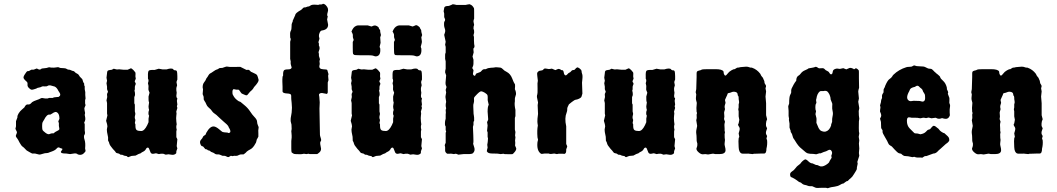

<svg xmlns="http://www.w3.org/2000/svg" viewBox="-20 -810 5547 1008"><path d="M274.9 -27.8Q268.1 -19.5 242.2 -11.2Q231.9 -5.9 224.6 -6.3Q217.3 -6.8 204.1 -2.4Q190.9 2 186 1.5Q181.2 1 164.1 -3.9H148.9Q147.5 -3.9 137.7 -9.8Q127.9 -15.6 125 -17.1Q122.1 -18.1 120.1 -20L112.3 -27.8Q105 -36.1 100.1 -39.1Q91.8 -44.4 83 -61Q74.7 -78.1 69.8 -84Q64.9 -89.8 63.5 -93.8Q62 -97.7 65.9 -105.5Q69.8 -113.3 68.8 -117.2Q67.9 -120.1 64.9 -125.5Q62 -130.9 61 -133.8L64 -147V-173.8L70.8 -191.9Q71.8 -192.9 71.3 -197.8Q70.8 -202.6 78.1 -215.3Q85.9 -227.5 95.2 -234.9Q104 -242.7 107.9 -246.1Q116.2 -263.2 126 -261.7Q135.3 -260.3 141.6 -266.6L148.9 -273.9Q156.7 -279.3 171.4 -284.2Q186 -289.1 190.4 -292Q197.3 -296.4 202.6 -295.4Q216.8 -292 230 -293L237.8 -295.9H256.8L263.2 -298.8L280.8 -300.8H285.2Q288.1 -300.8 288.1 -301.8Q303.2 -309.6 290.5 -327.1Q288.1 -330.1 287.1 -332Q278.3 -351.1 266.1 -356Q265.1 -356.9 262.2 -356.9Q259.3 -356.9 251.5 -359.9Q243.7 -362.8 235.8 -361.8L225.1 -356.9Q222.7 -356 214.8 -356.4Q207 -356.9 204.6 -356.9Q202.1 -356.9 198.7 -355Q192.4 -351.1 183.6 -350.1Q174.8 -348.6 172.4 -346.2Q169.9 -344.2 168 -344.2Q166 -343.8 157.2 -340.8Q148.4 -337.9 143.6 -339.4Q139.2 -340.8 131.3 -348.6Q123.5 -356.4 124.5 -365.2Q125 -374 123.5 -377Q122.1 -379.9 115.2 -385.7Q108.4 -391.6 104.5 -398.4Q100.6 -405.3 110.4 -419.9Q120.1 -434.6 122.1 -435.5Q124 -436.5 127 -437H131.8Q133.8 -438 137.7 -440.4Q141.6 -442.9 144 -443.8Q146 -444.8 150.9 -444.3Q155.8 -443.8 158.2 -444.8L171.9 -450.2Q174.8 -450.2 179.7 -447.3Q189.5 -440.9 199.2 -450.2Q204.1 -451.2 212.4 -451.7Q220.7 -452.1 224.1 -453.1L237.8 -457L249 -455.1Q265.6 -454.1 274.4 -456.1Q283.2 -458 285.2 -457.5Q287.1 -457 291.5 -455.1Q295.9 -453.1 297.9 -453.1L314 -452.1Q324.2 -452.1 330.1 -448.2Q335.9 -444.3 339.4 -444.3Q342.8 -444.8 346.2 -443.8L356 -439.9Q356 -439 360.8 -438Q366.2 -437 368.2 -436Q370.1 -435.1 371.6 -433.1Q373 -431.2 375 -429.7Q377 -427.7 378.4 -426.8Q379.9 -425.8 383.3 -424.3Q391.6 -420.9 395 -414.1Q398.4 -407.2 403.8 -402.8Q409.2 -397.9 411.1 -395.5Q413.1 -393.1 414.6 -386.7Q416 -380.9 417 -378.9Q418 -377 419.4 -375Q420.9 -373 421.9 -371.1V-363.8Q421.9 -361.3 424.8 -356.9V-341.8L427.7 -326.2Q426.8 -313.5 429.2 -293L426.8 -284.2V-267.1L429.2 -257.8L422.9 -242.2Q422.9 -234.4 426.8 -216.8L424.8 -207Q429.2 -187.5 427.7 -181.6Q426.8 -175.8 421.9 -166L424.8 -158.2V-124Q428.7 -106.9 421.9 -100.1Q419.4 -88.9 423.8 -76.7Q429.7 -59.1 426.8 -30.8L429.2 -18.1Q429.2 -13.2 418 -3.4Q406.7 6.3 389.2 1Q381.3 -6.8 366.7 -3.9Q352.1 -1 348.1 -1L328.1 -3.9Q309.1 -3.9 303.2 -6.8Q299.3 -10.7 299.3 -13.2L307.1 -24.9Q309.1 -28.8 305.7 -29.8Q302.7 -30.3 300.8 -31.2Q298.8 -32.2 296.4 -32.7Q293.9 -33.2 292.5 -34.7Q291 -36.1 286.6 -36.1Q282.2 -36.1 274.9 -27.8ZM240.7 -106.4Q249 -109.9 252.4 -109.9H261.2Q269 -117.7 278.3 -121.6Q288.1 -126 290.5 -129.4Q293 -132.8 289.1 -148.9Q289.1 -156.7 289.1 -164.1L286.1 -171.9Q286.1 -174.3 292 -186Q292 -207.5 284.2 -215.8Q276.4 -224.1 269 -221.7Q261.2 -219.2 258.3 -216.8Q255.9 -214.8 253.9 -213.9Q252 -212.9 249.5 -211.4Q247.1 -210 245.6 -209Q244.1 -208 240.2 -208.5Q225.6 -210.4 210.9 -180.2Q210 -178.7 208 -175.8Q206.1 -172.9 203.6 -168Q201.2 -163.1 201.2 -148.4Q201.2 -133.8 203.1 -128.4Q205.1 -123 218.8 -112.8Q232.4 -102.5 240.7 -106.4Z M539.1 -401.9 542 -425.8Q542 -433.6 544.9 -438Q549.3 -441.9 557.1 -442.4Q564.9 -442.9 566.9 -443.8L577.1 -449.2L590.8 -445.8Q594.7 -444.8 600.6 -445.8Q606.4 -446.8 614.3 -445.3Q622.1 -443.8 629.9 -443.8H649.9Q662.6 -450.2 666.5 -451.2Q670.4 -452.1 680.2 -442.4Q689 -432.6 690.4 -430.2Q691.9 -426.8 691.4 -418.9Q690.9 -411.1 690.9 -409.2L692.9 -397Q692.9 -395 689.5 -388.7Q685.5 -381.3 689.9 -377Q694.3 -372.6 691.4 -365.2Q688 -358.4 688 -353.5V-340.8L686 -334.5Q692.4 -311.5 685.1 -300.8V-267.1Q688 -264.2 688 -258.8V-225.1Q688 -223.1 689.5 -218.8Q690.9 -213.9 690.4 -210.4Q689.9 -207 689 -203.6Q685.5 -191.4 690.9 -180.2L688 -164.1L690.9 -157.2V-149.9Q690.9 -131.8 697.8 -127Q704.6 -122.1 721.2 -122.1Q737.8 -122.1 752.9 -152.8Q759.8 -167 759.8 -168.5V-187L762.7 -203.1Q759.8 -206.1 759.8 -210Q758.8 -213.9 759.8 -223.1L762.7 -232.9Q759.8 -241.7 759.8 -252L762.7 -272Q758.8 -280.3 759.8 -303.2L765.1 -323.2L759.8 -336.9Q758.8 -339.8 759.3 -347.7Q759.8 -355.5 759.8 -358.9L756.8 -373L759.8 -384.8Q759.8 -394 756.8 -397V-409.2Q755.9 -434.1 761.2 -439Q766.6 -443.8 792 -442.9L813.5 -449.2L832.5 -445.8Q843.8 -445.8 855 -445.8Q868.2 -450.2 877.4 -450.2Q886.7 -450.2 889.2 -446.3Q892.6 -441.4 897.9 -440.9H902.8Q906.7 -439.9 908.7 -435.5Q910.6 -431.2 911.1 -410.2V-392.1Q906.7 -383.3 906.7 -377.9L909.7 -362.3L905.8 -348.1Q904.8 -337.4 907.7 -323.2L905.8 -306.2Q905.8 -297.4 911.1 -293.9Q911.1 -293 908.7 -280.8L911.1 -261.2Q911.1 -259.8 908.7 -252.4L911.1 -243.2L905.8 -225.1Q904.8 -223.1 906.2 -219.2Q907.7 -215.3 905.8 -203.6Q903.8 -191.9 905.8 -171.9L907.7 -157.2Q903.3 -143.6 907.7 -129.9Q904.8 -120.6 905.8 -107.9V-89.8L911.1 -79.1L907.7 -43L911.1 -30.8L905.8 -16.1V-10.7Q905.8 -6.3 904.8 -4.9Q895 4.9 880.9 2.4Q866.7 0 864.7 0L850.1 2L836.9 -2.9Q824.7 -3.9 814 -1L800.8 -4.9Q797.9 -5.9 789.6 -3.4Q781.7 -1 775.9 -3.9Q770 -6.8 766.1 -20.5Q762.2 -34.2 756.8 -35.2Q750 -35.2 746.6 -28.3Q741.7 -18.6 732.4 -14.2Q723.1 -9.8 720.2 -6.8Q717.3 -3.9 714.4 -3.9Q710.9 -3.9 691.9 6.8Q688 7.8 680.7 7.8Q673.3 7.8 669.9 8.8L653.8 15.1Q649.4 15.1 646 9.8Q643.1 8.8 638.2 8.3Q631.3 7.8 627 4.9Q622.6 2 616.7 2.4Q611.3 2.9 608.9 -0.5Q606.4 -3.9 598.6 -4.9Q590.3 -5.9 587.4 -10.7Q585 -15.1 580.1 -20Q574.7 -24.9 572.8 -27.8Q568.8 -33.2 562.5 -41Q556.2 -48.3 554.2 -55.7Q552.7 -63 551.8 -64Q551.8 -64.9 550.3 -66.4Q548.8 -67.9 547.9 -70.8Q546.9 -73.7 547.4 -81.5Q547.9 -88.9 546.9 -91.8Q540 -122.6 541 -129.9L543.9 -147L542 -158.7L537.1 -175.8L543.9 -204.1L542 -213.9V-269L539.1 -283.2L543 -300.8L542 -311.5V-316.9L546.9 -328.1L542 -341.8Q542 -348.6 542 -355Q539.1 -372.1 539.1 -373L542 -386.2Z M1208 -341.8Q1198.2 -341.8 1200.7 -317.9Q1200.2 -315.4 1208 -302.7Q1215.8 -290 1232.9 -278.8L1242.7 -274.9Q1244.6 -272.9 1262.7 -258.3Q1280.8 -243.7 1293 -225.1Q1305.2 -206.5 1314.5 -197.3Q1329.6 -182.1 1329.6 -171.4Q1330.1 -160.6 1334 -152.3Q1337.9 -144 1337.9 -141.1L1335.9 -125L1336.4 -109.9Q1336.9 -94.7 1336.4 -92.8Q1335.9 -90.8 1332.5 -85Q1329.1 -79.1 1328.1 -77.6Q1327.1 -76.2 1325.7 -67.4Q1323.7 -58.6 1320.8 -56.2Q1308.6 -32.2 1291.5 -24.4Q1286.1 -22 1278.8 -16.6Q1271.5 -11.2 1272 -9.8Q1261.7 -1 1259.8 0Q1257.8 1 1250.5 0.5Q1239.7 0 1232.9 4.4Q1226.1 8.8 1218.3 8.3Q1210.9 7.8 1209 7.8L1201.7 9.8L1191.9 7.8Q1187 10.3 1184.6 12.2Q1178.7 17.1 1170.4 12.2Q1162.6 7.8 1156.2 7.8H1147.9Q1131.8 0 1124.5 0.5Q1117.2 1 1112.8 -0.5Q1108.4 -2 1105.5 -4.9Q1101.6 -7.8 1095.7 -9.8Q1087.4 -12.2 1084.5 -15.6Q1081.1 -19 1078.6 -19.5Q1075.7 -20 1074.2 -20.5Q1072.8 -21 1071.8 -21L1065.9 -25.9H1062.5Q1057.1 -26.4 1052.7 -33.2Q1046.9 -42 1043 -42Q1036.1 -42 1031.7 -54.7Q1027.3 -67.4 1035.2 -76.2Q1043.5 -85 1044.4 -88.9Q1045.9 -92.8 1047.4 -94.7Q1048.8 -96.7 1052.7 -98.6Q1056.6 -101.1 1059.1 -103Q1063 -110.8 1063 -112.8Q1083 -148.9 1104 -146Q1115.2 -144 1129.9 -131.8Q1144.5 -119.1 1148.4 -117.2Q1152.8 -115.2 1174.8 -113.8Q1179.7 -110.8 1181.6 -111.8Q1189.5 -113.3 1189.5 -120.1Q1189.5 -127 1185.1 -134.3Q1180.2 -141.6 1178.7 -147Q1173.3 -156.2 1154.8 -170.9Q1137.7 -187 1134.8 -189Q1131.8 -190.9 1124.5 -198.7Q1117.2 -206.5 1106.9 -213.4Q1096.7 -219.7 1086.9 -234.9Q1078.1 -243.7 1072.8 -248Q1067.4 -252.4 1063 -262.7Q1059.1 -272.9 1054.7 -278.3Q1050.8 -284.2 1049.8 -287.1Q1048.8 -290 1049.3 -294.4Q1050.3 -303.2 1043.9 -315.9Q1043.9 -316.9 1045.9 -340.8L1043.9 -351.1Q1043.9 -367.7 1050.8 -376.5Q1057.6 -385.7 1058.6 -387.7Q1059.6 -389.6 1061.5 -394Q1063.5 -399.4 1066.4 -402.3Q1069.3 -405.3 1073.7 -413.6Q1079.1 -422.9 1084 -424.8Q1088.9 -426.8 1099.6 -434.6Q1113.3 -444.3 1118.7 -445.3Q1124 -446.3 1127 -449.2Q1132.3 -454.1 1139.6 -453.1Q1147 -452.1 1157.2 -457Q1168 -461.9 1175.8 -460Q1183.6 -458 1202.1 -458.5Q1220.7 -459 1241.7 -459L1273.9 -442.9Q1275.9 -442.9 1280.8 -443.4Q1286.1 -443.8 1288.1 -442.4Q1290 -440.9 1293 -437.5Q1295.9 -434.1 1297.9 -433.1Q1299.8 -432.1 1306.6 -429.2Q1326.2 -420.9 1329.6 -415.5Q1333 -410.2 1337.9 -390.1Q1337.9 -378.4 1314 -353Q1308.1 -341.3 1300.3 -335Q1292.5 -329.1 1285.6 -319.8Q1278.8 -310.1 1274.9 -309.6Q1270.5 -309.1 1262.7 -313Q1254.9 -316.9 1251.5 -317.9Q1248 -318.8 1244.6 -324.2Q1241.7 -329.1 1237.8 -334Q1233.9 -338.9 1231.4 -339.4Q1229.5 -339.8 1224.6 -339.4Q1219.7 -338.9 1215.3 -340.3Q1210.9 -341.8 1208 -341.8Z M1697.3 -708 1702.6 -680.2Q1702.6 -654.3 1669.9 -649.9Q1663.6 -649.4 1658.7 -639.6Q1653.8 -629.9 1654.3 -620.1L1657.2 -606.9L1652.3 -590.8Q1650.9 -587.9 1652.8 -585.4Q1654.3 -583 1654.3 -579.6V-569.8Q1657.2 -567.4 1657.7 -559.6Q1658.2 -551.8 1656.2 -548.8L1652.3 -536.1L1654.3 -526.9V-519.5Q1654.3 -514.2 1655.3 -513.2L1659.7 -499Q1659.7 -496.1 1657.2 -488.8L1658.7 -474.1Q1658.2 -472.7 1657.2 -466.8Q1652.8 -447.3 1676.8 -446.3Q1696.8 -445.8 1698.2 -442.4Q1704.6 -422.9 1704.6 -420.9L1702.6 -412.1Q1704.6 -393.6 1704.6 -389.2L1700.7 -377V-325.2Q1700.7 -321.3 1696.3 -316.9L1670.4 -321.8Q1661.1 -321.8 1657.2 -317.9Q1653.3 -314 1655.3 -307.1Q1657.2 -300.3 1656.7 -297.4Q1656.2 -294.4 1657.7 -283.7Q1659.2 -272.9 1658.2 -262.7Q1657.2 -252.4 1657.2 -240.2L1659.7 -103Q1659.7 -97.7 1663.1 -87.9Q1666.5 -78.1 1666 -74.2Q1665.5 -70.3 1664.1 -68.8Q1662.6 -66.9 1661.6 -64.5Q1659.2 -58.6 1665.5 -29.8Q1666 -17.6 1656.2 -9.3Q1646.5 -1 1644.5 -1H1606.4L1599.6 -2.9L1588.4 -1L1575.7 -2.9Q1574.2 -2.9 1568.4 -1.5Q1562.5 0 1549.8 -0.5Q1537.1 -1 1533.2 -1Q1529.3 -1 1525.9 -1.5Q1520.5 -2.4 1511.2 -9.8Q1509.3 -12.7 1509.3 -32.2V-69.8L1511.2 -87.9V-98.1Q1511.2 -106 1510.3 -110.8L1509.3 -121.1L1511.2 -132.8Q1511.2 -133.8 1510.3 -155.8L1506.3 -171.9Q1505.4 -175.8 1506.3 -189.9L1511.2 -219.2Q1514.2 -245.1 1511.2 -269.5Q1508.3 -293.9 1508.8 -300.3Q1509.3 -306.6 1508.3 -310.1Q1508.3 -318.4 1486.8 -319.3Q1465.3 -320.3 1463.4 -329.1V-355L1462.4 -380.9V-394Q1462.4 -409.2 1466.3 -413.1V-423.8Q1466.3 -434.6 1470.7 -440.4Q1475.1 -445.8 1492.7 -445.8Q1509.8 -445.8 1511.2 -456.1Q1511.2 -457 1508.3 -465.8Q1505.4 -474.6 1505.9 -479.5Q1506.3 -484.9 1506.3 -486.8L1503.4 -501V-590.8L1506.3 -602.1Q1506.3 -609.9 1503.4 -612.8Q1501.5 -639.6 1505.9 -646.5Q1511.2 -655.8 1510.7 -669.9Q1510.3 -683.6 1513.2 -689.5Q1516.6 -694.8 1516.6 -696.3V-700.7L1530.3 -731.4Q1530.3 -741.2 1559.6 -757.3Q1562.5 -758.8 1567.9 -764.6Q1573.2 -771 1576.7 -771H1582.5L1596.7 -775.9H1601.6Q1604.5 -776.9 1611.3 -781.7Q1618.2 -786.6 1638.7 -785.2L1650.4 -784.2Q1651.4 -784.2 1654.3 -785.6Q1657.2 -787.1 1664.1 -786.6Q1670.9 -785.6 1675.3 -790Q1683.6 -790 1691.4 -781.7Q1707 -765.6 1700.7 -747.1Q1694.8 -728 1700.7 -724.1Z M1823.2 -401.9 1826.2 -425.8Q1826.2 -433.6 1829.1 -438Q1833.5 -441.9 1841.3 -442.4Q1849.1 -442.9 1851.1 -443.8L1861.3 -449.2L1875 -445.8Q1878.9 -444.8 1884.8 -445.8Q1890.6 -446.8 1898.4 -445.3Q1906.2 -443.8 1914.1 -443.8H1934.1Q1946.8 -450.2 1950.7 -451.2Q1954.6 -452.1 1964.4 -442.4Q1973.1 -432.6 1974.6 -430.2Q1976.1 -426.8 1975.6 -418.9Q1975.1 -411.1 1975.1 -409.2L1977.1 -397Q1977.1 -395 1973.6 -388.7Q1969.7 -381.3 1974.1 -377Q1978.5 -372.6 1975.6 -365.2Q1972.2 -358.4 1972.2 -353.5V-340.8L1970.2 -334.5Q1976.6 -311.5 1969.2 -300.8V-267.1Q1972.2 -264.2 1972.2 -258.8V-225.1Q1972.2 -223.1 1973.6 -218.8Q1975.1 -213.9 1974.6 -210.4Q1974.1 -207 1973.1 -203.6Q1969.7 -191.4 1975.1 -180.2L1972.2 -164.1L1975.1 -157.2V-149.9Q1975.1 -131.8 1981.9 -127Q1988.8 -122.1 2005.4 -122.1Q2022 -122.1 2037.1 -152.8Q2043.9 -167 2043.9 -168.5V-187L2046.9 -203.1Q2043.9 -206.1 2043.9 -210Q2043 -213.9 2043.9 -223.1L2046.9 -232.9Q2043.9 -241.7 2043.9 -252L2046.9 -272Q2043 -280.3 2043.9 -303.2L2049.3 -323.2L2043.9 -336.9Q2043 -339.8 2043.5 -347.7Q2043.9 -355.5 2043.9 -358.9L2041 -373L2043.9 -384.8Q2043.9 -394 2041 -397V-409.2Q2040 -434.1 2045.4 -439Q2050.8 -443.8 2076.2 -442.9L2097.7 -449.2L2116.7 -445.8Q2127.9 -445.8 2139.2 -445.8Q2152.3 -450.2 2161.6 -450.2Q2170.9 -450.2 2173.3 -446.3Q2176.8 -441.4 2182.1 -440.9H2187Q2190.9 -439.9 2192.9 -435.5Q2194.8 -431.2 2195.3 -410.2V-392.1Q2190.9 -383.3 2190.9 -377.9L2193.8 -362.3L2189.9 -348.1Q2189 -337.4 2191.9 -323.2L2189.9 -306.2Q2189.9 -297.4 2195.3 -293.9Q2195.3 -293 2192.9 -280.8L2195.3 -261.2Q2195.3 -259.8 2192.9 -252.4L2195.3 -243.2L2189.9 -225.1Q2189 -223.1 2190.4 -219.2Q2191.9 -215.3 2189.9 -203.6Q2188 -191.9 2189.9 -171.9L2191.9 -157.2Q2187.5 -143.6 2191.9 -129.9Q2189 -120.6 2189.9 -107.9V-89.8L2195.3 -79.1L2191.9 -43L2195.3 -30.8L2189.9 -16.1V-10.7Q2189.9 -6.3 2189 -4.9Q2179.2 4.9 2165 2.4Q2150.9 0 2148.9 0L2134.3 2L2121.1 -2.9Q2108.9 -3.9 2098.1 -1L2085 -4.9Q2082 -5.9 2073.7 -3.4Q2065.9 -1 2060.1 -3.9Q2054.2 -6.8 2050.3 -20.5Q2046.4 -34.2 2041 -35.2Q2034.2 -35.2 2030.8 -28.3Q2025.9 -18.6 2016.6 -14.2Q2007.3 -9.8 2004.4 -6.8Q2001.5 -3.9 1998.5 -3.9Q1995.1 -3.9 1976.1 6.8Q1972.2 7.8 1964.8 7.8Q1957.5 7.8 1954.1 8.8L1938 15.1Q1933.6 15.1 1930.2 9.8Q1927.2 8.8 1922.4 8.3Q1915.5 7.8 1911.1 4.9Q1906.7 2 1900.9 2.4Q1895.5 2.9 1893.1 -0.5Q1890.6 -3.9 1882.8 -4.9Q1874.5 -5.9 1871.6 -10.7Q1869.1 -15.1 1864.3 -20Q1858.9 -24.9 1856.9 -27.8Q1853 -33.2 1846.7 -41Q1840.3 -48.3 1838.4 -55.7Q1836.9 -63 1835.9 -64Q1835.9 -64.9 1834.5 -66.4Q1833 -67.9 1832 -70.8Q1831.1 -73.7 1831.5 -81.5Q1832 -88.9 1831.1 -91.8Q1824.2 -122.6 1825.2 -129.9L1828.1 -147L1826.2 -158.7L1821.3 -175.8L1828.1 -204.1L1826.2 -213.9V-269L1823.2 -283.2L1827.1 -300.8L1826.2 -311.5V-316.9L1831.1 -328.1L1826.2 -341.8Q1826.2 -348.6 1826.2 -355Q1823.2 -372.1 1823.2 -373L1826.2 -386.2ZM1830.1 -654.8Q1839.8 -673.8 1858.9 -676.8H1910.2Q1927.7 -670.9 1929.7 -670.9Q1932.1 -670.9 1936.5 -673.3Q1951.2 -681.6 1967.3 -667Q1968.3 -665 1969.2 -661.6Q1970.2 -658.2 1973.1 -655.3Q1976.1 -652.3 1976.1 -648.4V-643.1Q1980 -628.9 1980 -626L1976.1 -613.8L1978 -585L1973.1 -564.9Q1973.1 -563 1973.6 -562Q1974.1 -561 1974.6 -559.1Q1975.1 -557.1 1976.1 -556.2Q1980 -517.1 1955.1 -514.2Q1949.7 -513.2 1941.9 -516.6Q1934.1 -520 1911.6 -520H1867.7Q1841.8 -520 1838.4 -522.5Q1835 -524.9 1833.5 -527.3Q1832 -530.3 1832 -559.6V-589.8L1836.9 -600.1L1833 -612.8Q1832 -615.7 1832.5 -623Q1833 -630.4 1829.1 -636.7Q1825.2 -643.1 1825.2 -644.5Q1825.2 -646 1830.1 -654.8ZM2045.9 -654.8Q2056.2 -673.8 2075.2 -676.8H2126Q2143.6 -670.9 2146 -670.9Q2147.9 -670.9 2152.8 -673.3Q2157.7 -675.8 2163.1 -677.7Q2168.9 -679.7 2183.1 -667Q2184.1 -665 2184.6 -663.6Q2185.1 -662.1 2186 -660.2Q2187 -658.2 2189 -655.8Q2191.9 -651.9 2191.9 -646.5V-643.1Q2195.8 -628.9 2196.3 -626L2191.9 -613.8Q2191.9 -609.9 2193.8 -600.6Q2195.8 -591.3 2194.3 -585L2189 -564.9Q2189 -563 2189.5 -562Q2189.9 -561 2190.4 -559.1Q2190.9 -557.1 2191.9 -556.2Q2195.8 -517.1 2170.9 -514.2Q2166 -513.2 2158.2 -516.6Q2149.9 -520 2127.4 -520H2083.5Q2062 -520 2057.6 -520.5Q2053.2 -521 2050.8 -525.4Q2048.3 -530.3 2048.3 -559.6V-589.8L2053.2 -600.1L2049.3 -612.8Q2048.3 -615.7 2048.8 -623Q2049.3 -630.4 2045.4 -636.7Q2041 -643.1 2041 -644.5Q2041 -646 2045.9 -654.8Z M2469.2 -175.8Q2465.8 -171.9 2465.8 -167V-154.8L2462.9 -144Q2462.9 -138.2 2464.8 -99.6Q2466.8 -61 2463.9 -55.2Q2463.9 -54.2 2469.7 -36.6Q2475.6 -19 2463.9 -6.8Q2460 -1 2437 -1H2413.1Q2391.1 2 2386.2 2Q2376.5 -2.9 2372.1 -2.9L2362.8 -1Q2358.9 -1 2354.5 -2.4Q2350.1 -3.9 2337.9 -2.9Q2325.7 -2 2325.2 -4.9Q2316.9 -11.2 2316.9 -20V-38.1L2314.9 -46.9Q2314.9 -50.3 2319.8 -60.1V-112.8Q2319.8 -115.2 2322.3 -120.1L2319.8 -127Q2319.8 -136.7 2319.8 -146Q2314 -151.9 2316.9 -174.8L2319.8 -187V-210L2320.8 -217.8L2319.8 -232.9L2322.3 -241.7Q2317.4 -256.8 2322.3 -274.9Q2322.3 -279.3 2320.3 -289.1Q2318.4 -298.8 2318.8 -304.2L2322.3 -324.7L2319.8 -337.9L2324.2 -353Q2324.2 -355 2322.3 -358.9Q2320.3 -362.3 2319.3 -368.2Q2318.4 -374 2320.3 -390.6Q2321.8 -407.2 2322.3 -414.1L2316.9 -430.2Q2316.9 -439 2319.8 -449.2V-487.8L2316.9 -501V-522.9Q2316.9 -526.9 2319.8 -534.2V-564L2316.9 -575.2L2319.8 -590.8L2312 -627L2315.4 -637.2Q2319.8 -648.9 2314.5 -662.1Q2309.6 -675.3 2312 -694.8Q2316.9 -699.7 2316.9 -708L2312 -720.2V-738.8L2309.1 -751L2312 -767.6Q2312 -778.8 2335 -778.8Q2338.9 -779.3 2344.7 -782.2Q2350.6 -785.2 2354 -786.1Q2355 -789.1 2365.7 -786.6L2376 -784.2H2424.8Q2426.8 -784.2 2436.5 -786.6Q2446.3 -789.1 2449.2 -786.1Q2460.4 -782.2 2468.3 -767.1Q2469.2 -766.1 2469.2 -749V-711.9Q2465.8 -705.1 2465.8 -696.8L2469.2 -679.2Q2465.8 -672.4 2465.8 -660.2L2468.3 -651.9Q2469.2 -651.9 2469.2 -638.2L2465.8 -625L2468.3 -616.2V-598.1Q2468.3 -585 2469.2 -579.1L2471.2 -567.9Q2471.2 -559.6 2465.8 -556.2Q2464.8 -551.8 2465.8 -544.9Q2466.8 -538.1 2466.8 -535.2L2460.9 -513.2L2465.8 -496.1Q2466.8 -469.7 2462.9 -461.9Q2458.5 -454.1 2460 -451.2Q2461.9 -448.2 2463.9 -445.3Q2465.8 -442.4 2465.8 -439.9L2464.8 -433.6Q2464.8 -431.6 2463.4 -425.3Q2461.9 -418.9 2466.8 -414.6Q2473.6 -408.7 2476.1 -416Q2478 -423.3 2482.9 -424.8Q2502 -431.6 2503.9 -433.6Q2505.9 -435.5 2509.8 -439.9Q2515.6 -446.8 2523.4 -446.8H2529.8L2542 -452.1Q2559.6 -455.1 2570.8 -455.1Q2583.5 -458 2591.8 -456.5Q2600.1 -455.1 2606.4 -455.1Q2612.8 -455.1 2628.9 -439Q2631.8 -437 2640.1 -432.6Q2659.7 -422.4 2668.9 -398.4Q2678.2 -374 2681.6 -370.6Q2685.1 -367.2 2684.1 -355.5Q2683.1 -343.8 2683.1 -341.8Q2689.9 -327.6 2689 -314.9L2684.1 -297.9Q2683.1 -295.9 2683.1 -288.1V-277.8Q2679.7 -261.7 2686 -232.9V-200.2L2683.1 -190.9V-129.9L2686 -116.7L2684.1 -99.1Q2687.5 -88.4 2685.1 -81.1Q2683.1 -74.2 2685.1 -60.1L2684.1 -45.9L2689.9 -32.2Q2691.9 -24.4 2683.1 -13.2Q2673.8 -2 2670.9 -1Q2668 0 2648.4 -0.5L2628.9 -1L2623 -2.9L2608.4 -1L2596.2 -2.9Q2595.2 -3.9 2568.4 -3.9Q2541.5 -3.9 2538.1 -13.2Q2534.2 -14.2 2537.1 -23.9Q2540 -33.7 2540 -35.2L2538.1 -49.8Q2541 -62 2542 -83L2540 -91.8V-115.2L2537.1 -123L2540 -151.9L2537.1 -168.9Q2543 -180.7 2543 -183.1L2540 -224.1Q2540 -251 2545.9 -259.8L2541 -280.8Q2540 -284.2 2540.5 -293Q2541 -301.8 2539.6 -308.6Q2538.1 -315.4 2525.9 -322.8Q2513.7 -330.1 2506.8 -330.6Q2500 -331.1 2484.9 -315.9Q2469.7 -300.8 2468.8 -296.4Q2467.8 -292 2468.8 -283.7Q2469.2 -275.4 2466.8 -268.1Q2463.9 -260.7 2464.8 -249Q2465.8 -237.3 2465.8 -224.1Q2465.8 -210.9 2467.8 -203.1Q2469.7 -195.3 2469.2 -175.8Z M2952.6 -20.5Q2952.6 -6.8 2946.8 -3.9Q2945.8 -1 2932.6 -2.9H2912.6L2903.8 -1L2889.6 -3.9L2875 -2H2867.7Q2863.8 -2 2861.8 -3.9H2838.9L2824.7 -2Q2821.8 -2 2818.8 -3.9Q2796.9 -20 2801.8 -64L2804.7 -76.2L2801.8 -88.9Q2798.8 -127 2803.7 -150.9L2801.8 -164.1Q2800.8 -168 2801.8 -187L2804.7 -211.9L2802.7 -257.8L2804.7 -272L2798.8 -300.8Q2798.8 -311 2800.8 -314.5Q2802.7 -318.4 2802.2 -344.7Q2801.8 -371.1 2801.8 -372.1L2803.7 -386.2Q2802.7 -397.5 2800.8 -411.1Q2798.8 -424.8 2801.3 -429.2Q2803.7 -433.1 2807.1 -435.5Q2810.5 -438 2813.5 -438.5Q2816.9 -439 2821.8 -439.9Q2826.7 -440.9 2828.1 -441.4Q2830.6 -442.4 2834.5 -447.3Q2838.4 -452.1 2850.6 -449.2Q2863.3 -446.3 2869.1 -448.2Q2874.5 -450.2 2878.4 -449.2L2895.5 -441.9L2910.6 -448.2Q2920.4 -448.2 2926.8 -441.9Q2928.7 -441.9 2930.7 -441.9Q2938 -441.9 2939.9 -428.7Q2941.9 -415.5 2949.7 -414.1Q2953.6 -414.1 2959 -420.4Q2964.4 -426.8 2968.3 -428.2Q2973.6 -429.7 2978 -435.5Q2982.4 -441.9 2987.8 -441.9Q2992.7 -441.9 2994.6 -442.9Q2996.6 -443.4 3000.5 -448.2Q3004.4 -453.1 3009.3 -455.6Q3013.2 -458 3022.9 -450.7Q3032.7 -443.4 3033.2 -436.5Q3033.7 -428.7 3035.6 -423.8Q3037.6 -418.9 3038.1 -411.6Q3038.6 -404.3 3037.1 -391.1Q3035.6 -377.9 3035.6 -376L3037.6 -318.8Q3037.6 -316.9 3036.1 -313.5Q3034.7 -310.1 3033.2 -303.7Q3031.7 -297.4 3020.5 -292Q3009.8 -287.1 3003.4 -286.6Q2996.6 -286.1 2981.9 -274.4Q2967.3 -262.7 2966.8 -262.2Q2957 -245.1 2958 -236.3Q2958.5 -228 2954.6 -218.3Q2942.9 -190.4 2952.6 -147V-54.2Q2959 -41.5 2957.5 -39.1L2952.6 -25.9Z M3152.3 -401.9 3155.3 -425.8Q3155.3 -433.6 3158.2 -438Q3162.6 -441.9 3170.4 -442.4Q3178.2 -442.9 3180.2 -443.8L3190.4 -449.2L3204.1 -445.8Q3208 -444.8 3213.9 -445.8Q3219.7 -446.8 3227.5 -445.3Q3235.4 -443.8 3243.2 -443.8H3263.2Q3275.9 -450.2 3279.8 -451.2Q3283.7 -452.1 3293.5 -442.4Q3302.2 -432.6 3303.7 -430.2Q3305.2 -426.8 3304.7 -418.9Q3304.2 -411.1 3304.2 -409.2L3306.2 -397Q3306.2 -395 3302.7 -388.7Q3298.8 -381.3 3303.2 -377Q3307.6 -372.6 3304.7 -365.2Q3301.3 -358.4 3301.3 -353.5V-340.8L3299.3 -334.5Q3305.7 -311.5 3298.3 -300.8V-267.1Q3301.3 -264.2 3301.3 -258.8V-225.1Q3301.3 -223.1 3302.7 -218.8Q3304.2 -213.9 3303.7 -210.4Q3303.2 -207 3302.2 -203.6Q3298.8 -191.4 3304.2 -180.2L3301.3 -164.1L3304.2 -157.2V-149.9Q3304.2 -131.8 3311 -127Q3317.9 -122.1 3334.5 -122.1Q3351.1 -122.1 3366.2 -152.8Q3373 -167 3373 -168.5V-187L3376 -203.1Q3373 -206.1 3373 -210Q3372.1 -213.9 3373 -223.1L3376 -232.9Q3373 -241.7 3373 -252L3376 -272Q3372.1 -280.3 3373 -303.2L3378.4 -323.2L3373 -336.9Q3372.1 -339.8 3372.6 -347.7Q3373 -355.5 3373 -358.9L3370.1 -373L3373 -384.8Q3373 -394 3370.1 -397V-409.2Q3369.1 -434.1 3374.5 -439Q3379.9 -443.8 3405.3 -442.9L3426.8 -449.2L3445.8 -445.8Q3457 -445.8 3468.3 -445.8Q3481.4 -450.2 3490.7 -450.2Q3500 -450.2 3502.4 -446.3Q3505.9 -441.4 3511.2 -440.9H3516.1Q3520 -439.9 3522 -435.5Q3523.9 -431.2 3524.4 -410.2V-392.1Q3520 -383.3 3520 -377.9L3522.9 -362.3L3519 -348.1Q3518.1 -337.4 3521 -323.2L3519 -306.2Q3519 -297.4 3524.4 -293.9Q3524.4 -293 3522 -280.8L3524.4 -261.2Q3524.4 -259.8 3522 -252.4L3524.4 -243.2L3519 -225.1Q3518.1 -223.1 3519.5 -219.2Q3521 -215.3 3519 -203.6Q3517.1 -191.9 3519 -171.9L3521 -157.2Q3516.6 -143.6 3521 -129.9Q3518.1 -120.6 3519 -107.9V-89.8L3524.4 -79.1L3521 -43L3524.4 -30.8L3519 -16.1V-10.7Q3519 -6.3 3518.1 -4.9Q3508.3 4.9 3494.1 2.4Q3480 0 3478 0L3463.4 2L3450.2 -2.9Q3438 -3.9 3427.2 -1L3414.1 -4.9Q3411.1 -5.9 3402.8 -3.4Q3395 -1 3389.2 -3.9Q3383.3 -6.8 3379.4 -20.5Q3375.5 -34.2 3370.1 -35.2Q3363.3 -35.2 3359.9 -28.3Q3355 -18.6 3345.7 -14.2Q3336.4 -9.8 3333.5 -6.8Q3330.6 -3.9 3327.6 -3.9Q3324.2 -3.9 3305.2 6.8Q3301.3 7.8 3293.9 7.8Q3286.6 7.8 3283.2 8.8L3267.1 15.1Q3262.7 15.1 3259.3 9.8Q3256.3 8.8 3251.5 8.3Q3244.6 7.8 3240.2 4.9Q3235.8 2 3230 2.4Q3224.6 2.9 3222.2 -0.5Q3219.7 -3.9 3211.9 -4.9Q3203.6 -5.9 3200.7 -10.7Q3198.2 -15.1 3193.4 -20Q3188 -24.9 3186 -27.8Q3182.1 -33.2 3175.8 -41Q3169.4 -48.3 3167.5 -55.7Q3166 -63 3165 -64Q3165 -64.9 3163.6 -66.4Q3162.1 -67.9 3161.1 -70.8Q3160.2 -73.7 3160.6 -81.5Q3161.1 -88.9 3160.2 -91.8Q3153.3 -122.6 3154.3 -129.9L3157.2 -147L3155.3 -158.7L3150.4 -175.8L3157.2 -204.1L3155.3 -213.9V-269L3152.3 -283.2L3156.2 -300.8L3155.3 -311.5V-316.9L3160.2 -328.1L3155.3 -341.8Q3155.3 -348.6 3155.3 -355Q3152.3 -372.1 3152.3 -373L3155.3 -386.2Z M3784.2 -105Q3784.2 -83 3786.1 -75.2L3784.2 -57.1Q3783.2 -51.3 3786.1 -40.5Q3789.1 -29.8 3789.1 -21.5Q3789.1 -1 3756.8 -1H3735.4Q3733.4 -1 3728.5 -2.4Q3723.6 -3.9 3720.2 -2.9L3697.3 1L3683.1 -1Q3681.2 -1 3670.9 0Q3660.6 1 3648.4 -9.8Q3636.2 -20 3636.2 -29.8L3640.1 -42Q3641.1 -43.9 3641.1 -56.2L3638.2 -66.9Q3637.2 -68.8 3637.2 -83.5Q3637.2 -98.1 3635.3 -109.9Q3633.3 -121.6 3640.1 -148.9L3635.3 -179.2L3637.2 -187Q3638.2 -189 3637.7 -196.8Q3637.2 -204.6 3637.2 -208L3639.2 -215.8Q3639.2 -220.2 3637.2 -222.2Q3637.2 -226.1 3636.2 -243.2L3638.2 -270Q3632.3 -287.6 3633.8 -298.8Q3635.3 -310.1 3635.3 -314L3632.3 -326.2L3635.3 -341.8L3637.2 -405.8V-423.8Q3637.2 -431.6 3639.6 -434.6Q3642.1 -437.5 3649.9 -439.5Q3658.7 -440.9 3662.6 -443.8Q3666.5 -446.8 3693.4 -446.8H3737.3Q3771 -446.8 3778.3 -435.1L3779.3 -428.7Q3779.3 -423.8 3782.2 -418.5Q3785.2 -413.1 3787.6 -413.1Q3792.5 -413.1 3799.8 -423.3Q3807.1 -433.6 3819.3 -440.4Q3831.1 -446.8 3833.5 -446.8H3836.9L3849.1 -454.1Q3850.1 -455.1 3853 -455.1H3856.9Q3866.2 -458 3878.4 -458.5Q3891.1 -459 3897.5 -460Q3903.8 -460.9 3919.9 -455.1H3925.8Q3928.2 -455.1 3929.2 -454.1Q3954.1 -445.3 3971.2 -422.9Q3972.2 -421.9 3972.7 -420.4Q3973.1 -418.9 3974.1 -417Q3975.1 -415 3976.1 -413.1Q3977.1 -411.1 3980.5 -407.2Q3984.4 -403.3 3985.4 -401.4Q3986.3 -399.4 3988.3 -394Q3990.2 -389.2 3991.7 -386.7Q3993.2 -383.8 3993.2 -379.9Q3993.2 -376 3994.1 -373.5Q3995.1 -371.1 3998 -366.7Q4001 -362.3 4001.5 -359.4Q4002 -356.4 4001.5 -355Q4001 -353 4000 -350.6Q3999 -348.1 3999 -346.2L4002 -330.1L3999 -303.2L4002 -268.1V-205.1L4007.3 -184.1Q4002 -173.3 4001.5 -162.1Q4001 -150.9 4002 -147.9L4007.3 -136.2L4002 -120.1Q4000 -111.3 4002 -106L4007.3 -95.7L4003.9 -83L4007.3 -73.2Q4009.3 -51.3 4003.9 -29.8Q4003.9 -3.9 3991.2 -3.9H3975.1L3945.3 -2.9H3940.4Q3936 -2.9 3932.1 -1L3913.1 -2.9Q3910.2 -3.9 3904.3 -3.4Q3898.4 -2.9 3895.5 -3.4Q3892.6 -3.9 3884.8 -3.4Q3877 -2.9 3873 -4.4Q3858.9 -10.3 3857.9 -38.1L3856.9 -68.4Q3856.9 -87.9 3861.3 -90.8L3857.9 -109.9Q3857.9 -110.8 3861.8 -123.5Q3865.7 -136.2 3860.4 -143.6Q3855 -151.4 3855 -155.3Q3855 -159.2 3857.9 -162.1Q3859.9 -170.9 3861.3 -181.2L3857.9 -199.2V-226.1Q3855 -235.8 3856.4 -239.3Q3857.9 -242.7 3857.9 -247.6V-259.8Q3857.4 -262.2 3859.4 -267.6Q3861.3 -272.5 3859.4 -281.2Q3857.4 -290 3857.9 -297.9Q3857.9 -305.7 3853 -310.1Q3853.5 -324.2 3841.8 -327.1Q3830.1 -330.1 3821.3 -326.2Q3812.5 -322.3 3807.1 -321.8Q3801.3 -321.3 3799.8 -317.9Q3798.3 -314 3797.9 -311.5Q3796.9 -308.6 3792 -298.8Q3787.1 -289.1 3786.1 -285.2L3789.1 -270Q3783.2 -252.4 3784.2 -248L3786.1 -237.8Q3786.1 -233.9 3783.2 -226.6Q3780.3 -219.2 3782.2 -209Q3784.2 -198.7 3781.2 -185.1L3786.1 -170.9Q3783.2 -159.2 3783.2 -154.3L3784.2 -134.8V-123L3786.1 -116.2Z M4427.7 141.1H4425.3L4416.5 147Q4411.1 150.9 4409.7 152.3Q4408.2 153.8 4404.8 153.8Q4401.4 153.8 4390.1 160.6Q4378.9 167.5 4362.3 169.9Q4346.2 171.9 4343.3 172.9Q4340.3 173.8 4336.4 174.8Q4332.5 175.8 4330.1 176.8Q4327.1 177.7 4325.2 178.2L4315.9 175.8H4296.9L4271.5 176.8Q4265.1 176.8 4260.3 174.8L4245.1 168Q4242.2 167 4234.4 167.5Q4226.6 168 4220.2 165Q4213.9 162.1 4204.6 160.6Q4195.3 159.2 4185.1 148.9Q4182.1 147.5 4178.2 146.5Q4174.3 145.5 4163.6 136.7Q4152.8 128.9 4141.1 123L4131.8 119.1Q4127.9 114.3 4127.9 106Q4127.9 97.7 4135.7 91.8Q4143.6 86.4 4147.5 83Q4151.9 79.1 4157.7 71.3Q4163.6 63.5 4166.5 61.5Q4168.9 59.1 4173.8 55.7Q4178.7 52.2 4181.2 49.8Q4191.9 34.2 4206.1 26.9Q4212.4 25.4 4223.6 36.6Q4234.9 47.9 4246.1 47.9L4264.2 56.2H4268.6Q4272 56.2 4280.8 61Q4294.4 68.8 4314.9 56.6Q4335 44.4 4335 36.1L4346.2 18.1L4344.2 7.8Q4344.2 5.9 4347.2 -0.5Q4350.1 -6.8 4347.2 -14.2Q4340.8 -29.8 4324.2 -19.5Q4317.9 -15.6 4312 -14.2Q4306.2 -13.2 4305.2 -12.2L4288.1 -4.9Q4284.7 -4.9 4281.2 -4.9L4265.1 0L4250 -2Q4230 -2 4220.7 -4.9Q4211.4 -7.8 4196.8 -22Q4182.1 -35.6 4179.2 -37.1Q4170.4 -45.9 4162.6 -57.6Q4154.8 -69.3 4150.9 -76.2Q4146 -82 4144.5 -85.4Q4143.1 -88.9 4141.1 -95.7Q4139.2 -102.5 4138.2 -105.5Q4137.2 -107.9 4134.8 -111.8Q4132.3 -115.2 4131.3 -117.2Q4130.4 -119.1 4130.9 -121.6Q4130.9 -124 4130.4 -125.5Q4129.9 -127 4128.4 -129.9Q4127 -132.8 4126.5 -135.7Q4126 -138.7 4125 -140.1V-161.1L4122.1 -178.2Q4121.1 -180.2 4122.1 -183.6Q4123 -187 4122.1 -189L4120.1 -201.2V-228L4118.2 -251Q4118.2 -253.9 4123 -266.1Q4123 -303.2 4128.9 -312.5Q4134.8 -321.8 4133.8 -330.1Q4132.8 -340.8 4139.2 -351.6Q4145 -362.3 4147 -366.7Q4148.9 -371.1 4153.3 -377Q4157.7 -382.8 4160.2 -386.2Q4160.2 -407.2 4173.8 -414.1Q4177.7 -416 4182.6 -422.4Q4191.9 -435.5 4207 -441.4Q4222.2 -447.8 4225.1 -451.2L4242.7 -454.1Q4254.4 -456.1 4258.3 -458Q4262.2 -460 4265.1 -459Q4268.1 -458 4270 -457Q4272 -456.1 4274.4 -454.1Q4279.8 -449.7 4292 -451.7Q4303.7 -453.6 4309.1 -447.3Q4314 -440.9 4321.8 -438Q4330.1 -435.1 4334 -427.7Q4342.3 -413.1 4350.1 -424.8Q4351.1 -426.8 4352.1 -434.6Q4353.5 -447.3 4374 -450.2L4389.2 -448.2L4407.2 -452.1L4422.9 -445.8L4439.9 -453.1Q4448.2 -455.1 4460 -449.2Q4462.9 -442.9 4471.2 -451.2Q4478 -453.1 4488.3 -440.9Q4489.3 -439 4489.3 -429.2V-397.9L4490.2 -349.1Q4485.8 -335.9 4485.8 -329.1L4489.3 -293L4485.8 -275.9L4491.2 -242.2L4488.3 -227.1Q4488.3 -201.7 4491.2 -187L4489.3 -172.9Q4488.3 -129.9 4489.3 -120.1L4491.2 -109.9L4488.3 -91.8L4491.2 -73.2L4489.3 -56.2L4491.2 -30.8L4489.3 -6.8L4491.2 7.8L4481 40L4482.9 49.3Q4482.9 50.8 4480.5 60.5Q4478 70.3 4478.5 74.2Q4479 77.1 4476.6 82Q4474.1 86.9 4472.2 89.8Q4470.2 92.8 4463.4 104Q4454.6 119.1 4446.3 125.5Q4438 131.8 4434.1 136.7Q4430.2 141.1 4427.7 141.1ZM4343.3 -154.3Q4343.3 -156.7 4344.2 -158.2L4348.1 -168.9Q4349.1 -170.9 4348.6 -178.2Q4348.1 -185.5 4351.1 -200.2Q4354.5 -214.4 4351.1 -227.1Q4348.1 -239.7 4349.1 -252Q4350.1 -264.2 4349.1 -267.1Q4348.1 -270.5 4344.2 -279.3Q4340.3 -288.1 4340.3 -292Q4340.8 -295.9 4339.8 -297.9Q4335.9 -316.9 4324.2 -329.1Q4316.4 -335.4 4303.7 -332H4292Q4287.1 -332 4285.2 -331.1Q4270 -319.8 4266.1 -292L4264.2 -285.2L4266.1 -271Q4266.1 -269 4265.1 -267.6Q4264.2 -266.1 4262.7 -263.2Q4261.2 -260.3 4260.7 -247.1Q4260.3 -233.9 4264.2 -226.1L4261.2 -210.9L4266.1 -190.9Q4267.1 -187 4266.6 -178.2Q4266.1 -169.4 4266.1 -165Q4271 -155.3 4274.4 -145.5Q4277.8 -135.7 4281.2 -132.8Q4284.7 -125 4295.4 -121.1Q4306.2 -117.2 4314 -119.1Q4334 -124 4343.3 -150.9Z M4835.9 -458.5Q4842.3 -456.1 4848.1 -452.6Q4854 -449.2 4861.3 -449.2Q4869.1 -449.2 4873 -446.3Q4877 -443.4 4882.3 -437.5Q4887.7 -431.2 4890.1 -430.2Q4892.1 -427.2 4903.8 -418.5Q4915.5 -409.7 4916.5 -403.3Q4918 -397.5 4931.2 -385.7Q4944.3 -374 4950.2 -353Q4951.2 -351.1 4951.2 -347.7V-341.8Q4958 -328.1 4958 -325.2L4956.1 -317.9Q4957 -314 4960 -307.1Q4962.9 -299.8 4963.9 -296.9Q4964.8 -293.9 4964.4 -284.2Q4963.9 -274.4 4963.9 -270L4967.8 -258.8Q4968.8 -256.8 4965.8 -235.8V-219.2L4966.8 -206.1Q4966.8 -203.1 4965.8 -201.2Q4957 -182.1 4937 -187L4925.8 -189.9L4916 -187Q4913.1 -186 4903.8 -187L4892.1 -191.9L4870.1 -189L4855 -192.9L4841.8 -189.9L4831.1 -191.9Q4827.1 -192.9 4819.3 -190.4Q4811.5 -188 4805.7 -189.9Q4799.3 -191.9 4784.2 -191.9H4766.1Q4763.7 -191.9 4758.8 -193.4Q4741.2 -198.2 4741.2 -176.3Q4741.2 -150.4 4755.9 -135.7Q4770.5 -121.1 4775.9 -115.7Q4780.8 -109.9 4784.2 -109.9L4797.9 -108.9L4812 -105Q4831.1 -108.4 4839.8 -117.2Q4848.1 -126 4850.1 -127.4Q4852.1 -128.9 4856.4 -129.9Q4860.8 -130.9 4862.8 -131.8Q4864.3 -132.8 4871.1 -141.6Q4877.9 -150.4 4883.3 -149.4Q4888.7 -148.9 4893.6 -144.5Q4898.4 -140.1 4901.4 -138.2Q4906.7 -135.3 4910.6 -129.4Q4914.1 -123.5 4923.8 -117.2Q4933.6 -110.8 4938 -110.8Q4947.8 -101.1 4955.1 -95.2Q4961.9 -88.9 4962.9 -82.5Q4963.9 -76.2 4963.9 -74.2Q4963.9 -69.8 4957.5 -63.5Q4951.2 -57.1 4946.8 -55.2Q4926.8 -36.1 4917 -28.3Q4907.2 -20.5 4902.3 -14.6Q4892.1 -3.9 4879.9 -3.9L4845.2 8.8Q4843.3 9.8 4839.4 9.3Q4835.4 8.8 4830.1 12.7Q4824.2 17.1 4821.8 18.1L4815.4 17.1H4796.4Q4789.6 17.1 4779.8 13.2L4770 15.1Q4743.7 8.8 4733.9 9.3Q4724.1 10.3 4710.9 -2.9Q4709 -3.9 4704.1 -4.4Q4699.2 -4.9 4694.3 -8.3Q4689.5 -11.7 4676.3 -25.4Q4663.6 -39.1 4662.1 -41Q4660.2 -43 4653.3 -46.4Q4646.5 -49.8 4643.1 -58.1Q4640.1 -66.9 4626.5 -89.4Q4612.8 -111.8 4613.3 -118.2Q4613.8 -125 4612.8 -127Q4611.8 -128.9 4608.9 -132.8Q4606 -136.7 4606 -140.1L4605 -169.9L4600.1 -187L4605 -196.8Q4609.4 -205.6 4600.1 -224.1Q4600.1 -233.4 4601.6 -240.2Q4603 -247.1 4601.6 -251Q4600.1 -254.9 4600.1 -256.3Q4600.1 -257.8 4603 -266.6Q4606 -275.4 4605.5 -279.3Q4605 -283.7 4610.8 -295.9Q4610.8 -297.9 4610.4 -304.7Q4609.9 -311.5 4613.8 -317.4Q4618.2 -323.2 4618.7 -326.2Q4619.1 -329.1 4618.7 -334.5Q4618.2 -341.8 4622.1 -347.2Q4626 -352.5 4627 -358.9Q4640.1 -389.2 4649.9 -395Q4659.7 -401.4 4664.1 -408.7Q4668 -416 4670.9 -418Q4698.7 -444.8 4737.8 -457Q4743.2 -459 4752 -459Q4760.7 -459 4764.6 -460Q4768.6 -460.9 4772 -463.4Q4775.9 -465.8 4778.8 -466.8L4793 -462.9Q4811 -461.9 4815.9 -461.4Q4820.3 -460.9 4825.2 -460.9Q4830.1 -460.9 4835.9 -458.5ZM4776.9 -280.8 4809.1 -279.8Q4811 -279.8 4816.9 -277.8Q4822.8 -275.9 4826.2 -276.9Q4836.9 -279.3 4836.9 -294.9Q4836.9 -310.5 4835 -314.9Q4833 -319.3 4830.1 -323.2Q4825.7 -328.6 4824.2 -335Q4822.3 -341.3 4816.9 -345.2Q4812 -349.1 4810.5 -350.1Q4809.1 -351.1 4806.2 -354.5Q4797.9 -364.3 4787.1 -356.4Q4785.2 -355 4783.2 -354Q4759.3 -349.1 4756.3 -337.9Q4755.9 -335.9 4754.9 -334.5Q4753.9 -333 4753.9 -332Q4731 -292 4753.9 -280.3Q4757.8 -278.8 4761.2 -278.8Z M5231 -105Q5231 -83 5232.9 -75.2L5231 -57.1Q5230 -51.3 5232.9 -40.5Q5235.8 -29.8 5235.8 -21.5Q5235.8 -1 5203.6 -1H5182.1Q5180.2 -1 5175.3 -2.4Q5170.4 -3.9 5167 -2.9L5144 1L5129.9 -1Q5127.9 -1 5117.7 0Q5107.4 1 5095.2 -9.8Q5083 -20 5083 -29.8L5086.9 -42Q5087.9 -43.9 5087.9 -56.2L5085 -66.9Q5084 -68.8 5084 -83.5Q5084 -98.1 5082 -109.9Q5080.1 -121.6 5086.9 -148.9L5082 -179.2L5084 -187Q5085 -189 5084.5 -196.8Q5084 -204.6 5084 -208L5085.9 -215.8Q5085.9 -220.2 5084 -222.2Q5084 -226.1 5083 -243.2L5085 -270Q5079.1 -287.6 5080.6 -298.8Q5082 -310.1 5082 -314L5079.1 -326.2L5082 -341.8L5084 -405.8V-423.8Q5084 -431.6 5086.4 -434.6Q5088.9 -437.5 5096.7 -439.5Q5105.5 -440.9 5109.4 -443.8Q5113.3 -446.8 5140.1 -446.8H5184.1Q5217.8 -446.8 5225.1 -435.1L5226.1 -428.7Q5226.1 -423.8 5229 -418.5Q5231.9 -413.1 5234.4 -413.1Q5239.3 -413.1 5246.6 -423.3Q5253.9 -433.6 5266.1 -440.4Q5277.8 -446.8 5280.3 -446.8H5283.7L5295.9 -454.1Q5296.9 -455.1 5299.8 -455.1H5303.7Q5313 -458 5325.2 -458.5Q5337.9 -459 5344.2 -460Q5350.6 -460.9 5366.7 -455.1H5372.6Q5375 -455.1 5376 -454.1Q5400.9 -445.3 5418 -422.9Q5418.9 -421.9 5419.4 -420.4Q5419.9 -418.9 5420.9 -417Q5421.9 -415 5422.9 -413.1Q5423.8 -411.1 5427.2 -407.2Q5431.2 -403.3 5432.1 -401.4Q5433.1 -399.4 5435.1 -394Q5437 -389.2 5438.5 -386.7Q5439.9 -383.8 5439.9 -379.9Q5439.9 -376 5440.9 -373.5Q5441.9 -371.1 5444.8 -366.7Q5447.8 -362.3 5448.2 -359.4Q5448.7 -356.4 5448.2 -355Q5447.8 -353 5446.8 -350.6Q5445.8 -348.1 5445.8 -346.2L5448.7 -330.1L5445.8 -303.2L5448.7 -268.1V-205.1L5454.1 -184.1Q5448.7 -173.3 5448.2 -162.1Q5447.8 -150.9 5448.7 -147.9L5454.1 -136.2L5448.7 -120.1Q5446.8 -111.3 5448.7 -106L5454.1 -95.7L5450.7 -83L5454.1 -73.2Q5456.1 -51.3 5450.7 -29.8Q5450.7 -3.9 5438 -3.9H5421.9L5392.1 -2.9H5387.2Q5382.8 -2.9 5378.9 -1L5359.9 -2.9Q5356.9 -3.9 5351.1 -3.4Q5345.2 -2.9 5342.3 -3.4Q5339.4 -3.9 5331.5 -3.4Q5323.7 -2.9 5319.8 -4.4Q5305.7 -10.3 5304.7 -38.1L5303.7 -68.4Q5303.7 -87.9 5308.1 -90.8L5304.7 -109.9Q5304.7 -110.8 5308.6 -123.5Q5312.5 -136.2 5307.1 -143.6Q5301.8 -151.4 5301.8 -155.3Q5301.8 -159.2 5304.7 -162.1Q5306.6 -170.9 5308.1 -181.2L5304.7 -199.2V-226.1Q5301.8 -235.8 5303.2 -239.3Q5304.7 -242.7 5304.7 -247.6V-259.8Q5304.2 -262.2 5306.2 -267.6Q5308.1 -272.5 5306.2 -281.2Q5304.2 -290 5304.7 -297.9Q5304.7 -305.7 5299.8 -310.1Q5300.3 -324.2 5288.6 -327.1Q5276.9 -330.1 5268.1 -326.2Q5259.3 -322.3 5253.9 -321.8Q5248 -321.3 5246.6 -317.9Q5245.1 -314 5244.6 -311.5Q5243.7 -308.6 5238.8 -298.8Q5233.9 -289.1 5232.9 -285.2L5235.8 -270Q5230 -252.4 5231 -248L5232.9 -237.8Q5232.9 -233.9 5230 -226.6Q5227.1 -219.2 5229 -209Q5231 -198.7 5228 -185.1L5232.9 -170.9Q5230 -159.2 5230 -154.3L5231 -134.8V-123L5232.9 -116.2Z"/></svg>

Font: AntiqueNobleBoldCondensed
Style: BoldCondensed
Weight: 700
Version: Version 001.000